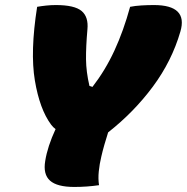

<svg xmlns="http://www.w3.org/2000/svg" viewBox="-20 -730 740 760"><path d="M372 3Q324 10 274 10Q206 10 178 -15Q150 -40 159 -93Q168 -150 200 -219Q190 -226 182 -237Q137 -298 118 -411.5Q99 -525 127 -703Q144 -706 163 -708Q182 -710 201 -710Q275 -710 303 -686.5Q331 -663 326 -613Q320 -544 320.5 -495Q321 -446 334 -390L346 -386Q397 -452 433 -530Q469 -608 495 -703Q515 -707 540 -708.5Q565 -710 589 -710Q725 -710 694 -605Q660 -488 585 -387Q510 -286 408 -206Q400 -181 393 -156.5Q386 -132 381 -110Q374 -81 371 -51.5Q368 -22 372 3Z"/></svg>

Font: Recursive Sn Csl St XBk
Style: Italic
Weight: 1000
Italic angle: -15°
Version: Version 1.085;hotconv 1.1.0;makeotfexe 2.6.0; ttfautohint (v